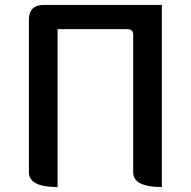

<svg xmlns="http://www.w3.org/2000/svg" viewBox="-20 -757 772 777"><path d="M213 0Q97 0 97 -60V-677Q97 -737 157 -737H635V0Q519 0 519 -60V-616Q519 -639 496 -639H213V0Z"/></svg>

Font: Swei Half Moon CJK TC
Style: Medium
Weight: 500
Version: Version 2.125